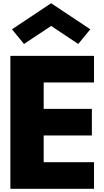

<svg xmlns="http://www.w3.org/2000/svg" viewBox="-20 -1172 648 1192"><path d="M54.3 -990 129.1 -899 297.4 -1011 465.7 -899 540.5 -990 297.4 -1152ZM563.6 -825H44.4V0H563.6V-165H251.2V-331H550.4V-496H251.2V-660H563.6Z"/></svg>

Font: Hussar
Style: BdWide
Weight: 700
Foundry: Cannot Into Space Fonts
Version: Version 2.00